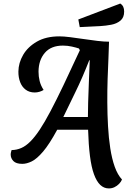

<svg xmlns="http://www.w3.org/2000/svg" viewBox="-20 -893 744 1073"><path d="M588.2 160Q561 160 540.3 140.4Q519.7 120.8 505.1 80.7Q490.5 40.5 482.7 -21.6Q474.8 -83.7 472.3 -168H299.8Q255.7 -86.8 220.8 -45.9Q185.8 -5 157.6 8.8Q129.3 22.7 104.8 22.7Q70 22.7 54.8 7Q39.7 -8.7 39.8 -29.7Q40 -37.7 41.6 -43.3Q43.2 -49 44.8 -54.3Q73.3 -54.7 98.8 -65.8Q124.2 -76.8 149.2 -101.8Q174.3 -126.7 202 -168.2Q229.7 -209.8 262.3 -271.8Q295 -333.7 335.3 -418Q375.7 -502.3 426.2 -612.2L421.2 -622Q406.7 -627 382 -632.6Q357.3 -638.2 331.7 -638.2Q265.5 -638.2 230.8 -598Q196 -557.8 195.3 -493.3Q195.2 -466 201.5 -440.4Q207.8 -414.8 223.7 -390.3Q213.3 -383.8 200.2 -380Q187 -376.2 174.2 -376.2Q144.2 -376.2 123.5 -391.8Q102.8 -407.3 92.7 -433.8Q82.5 -460.2 82.8 -493.2Q83.3 -541.2 109.2 -586.1Q135.2 -631 186.2 -660.4Q237.3 -689.8 311.8 -689.8Q336.2 -689.8 371.8 -685.3Q407.3 -680.8 447.2 -674.9Q487 -669 524.1 -664.5Q561.2 -660 589.3 -660Q588.7 -622.8 586.1 -568.8Q583.5 -514.8 581.4 -451.2Q579.3 -387.7 579.7 -320.7Q580 -253.5 583.7 -187.9Q587.3 -122.3 596.3 -64.1Q605.3 -5.8 621.2 39Q637.2 83.8 661.8 110.3Q656.5 123.3 645.3 134.7Q634.2 146 619.8 153Q605.5 160 588.2 160ZM333.8 -239H471.3Q471.3 -269.2 472.6 -319.9Q473.8 -370.7 476.6 -432.5Q479.3 -494.3 481.5 -556.3H478.8Q440 -456.8 400.5 -376.6Q361 -296.3 333.8 -239ZM425.7 -741.5 417.7 -784.2 652.2 -873.3Q663.7 -865.8 668.8 -854.9Q673.8 -844 673.8 -828.2Q673.8 -794.8 653 -777.7Q632.2 -760.5 601.7 -754.8Q571.2 -749 540.7 -747.2Z"/></svg>

Font: Sansita Swashed Light
Style: Regular
Weight: 300
Designer: Pablo Cosgaya
Foundry: Omnibus-Type
Version: Version 1.003